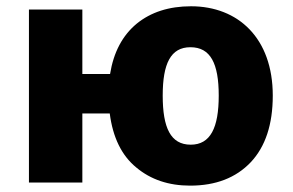

<svg xmlns="http://www.w3.org/2000/svg" viewBox="-20 -579 929 609"><path d="M845.2 -275.9C845.2 -458 735.4 -559.1 585.9 -559.1C516.1 -559.1 458.5 -540.5 413.6 -503.9C368.7 -466.8 340.3 -413.6 329.1 -344.2H241.2V-548.8H71.8V0H241.2V-219.2H328.1C337.9 -143.1 365.7 -85.9 412.1 -47.9C458 -9.3 515.1 9.8 583 9.8C664.6 9.8 728.5 -15.1 775.4 -64.5C821.8 -113.8 845.2 -184.1 845.2 -275.9ZM496.1 -275.9C496.1 -377.4 521.5 -429.2 584 -429.2C647.9 -429.2 673.8 -377.4 673.8 -275.9C673.8 -173.8 647.5 -120.1 585 -120.1C521 -120.1 496.1 -173.8 496.1 -275.9Z"/></svg>

Font: Noto Reveo Sans
Style: Regular
Weight: 800
Designer: Monotype Design Team
Foundry: Monotype Imaging Inc.
Version: Version 2.007